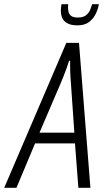

<svg xmlns="http://www.w3.org/2000/svg" viewBox="-64 -889 494 909"><path d="M-44 0 250 -686H310L364 0H307L291 -210H102L14 0ZM123 -261H288L272 -492Q271 -504 270 -518.5Q269 -533 268.5 -547.5Q268 -562 268 -576Q268 -590 268 -601H263Q259 -587 252 -568Q245 -549 237 -528.5Q229 -508 222 -492ZM303 -769Q272 -769 254.5 -779Q237 -789 230.5 -804.5Q224 -820 224 -839Q224 -846 225 -854Q226 -862 227 -869H259Q259 -866 258.5 -861Q258 -856 258 -853Q258 -842 261 -831Q264 -820 274 -813Q284 -806 304 -806Q330 -806 343.5 -817Q357 -828 363 -843Q369 -858 372 -869H404Q400 -845 388.5 -822Q377 -799 356.5 -784Q336 -769 303 -769Z"/></svg>

Font: Archivo ExtraCondensed ExtraLight
Style: Italic
Weight: 250
Width: 2
Italic angle: -10°
Designer: Hector Gatti
Foundry: Omnibus-Type
Version: Version 2.001